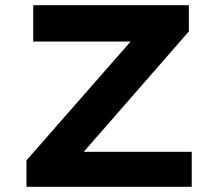

<svg xmlns="http://www.w3.org/2000/svg" viewBox="-20 -720 841 740"><path d="M82 0V-102L530 -613L589 -560H108V-700H708V-599L261 -87L202 -135H719V0Z"/></svg>

Font: Lexend Giga SemiBold
Style: Regular
Weight: 600
Designer: Bonnie Shaver-Troup, Thomas Jockin
Foundry: Lexend
Version: Version 1.007